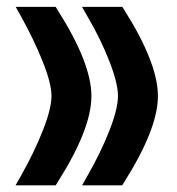

<svg xmlns="http://www.w3.org/2000/svg" viewBox="-20 -544 517 561"><path d="M326.2 -2.4H253.4H219.7L236.3 -31.7Q274.9 -99.1 299.8 -162.8Q324.7 -226.6 324.7 -263.7Q324.7 -300.3 299.6 -365Q274.4 -429.7 236.3 -494.6L219.7 -523.9H253.4H326.7H337.4L343.3 -514.6Q441.4 -359.4 441.4 -263.2Q441.4 -168 342.8 -11.7L336.9 -2.4ZM131.8 -2.4H59.1H25.4L42 -31.7Q80.1 -99.1 105.2 -162.8Q130.4 -226.6 130.4 -263.7Q130.4 -299.8 105.2 -363Q80.1 -426.3 42 -495.1L25.9 -523.9H59.1H131.8H142.6L148.4 -514.6Q247.1 -359.4 247.1 -263.2Q247.1 -167 148.4 -11.7L142.6 -2.4Z"/></svg>

Font: Samim FD-WOL
Style: Bold-FD-WOL
Weight: 700
Foundry: DejaVu fonts team - Redesigned by Saber Rastikerdar
Version: Version 4.0.5